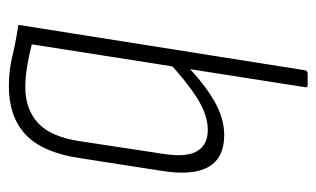

<svg xmlns="http://www.w3.org/2000/svg" viewBox="-164 -560 731 444"><g transform="rotate(90 202.0 -337.5)"><path d="M179 8Q142 8 109.5 0Q77 -8 37 -14L142 -677Q144 -683 150 -683H176Q183 -683 181 -676L82 -45Q109 -38 134.5 -34Q160 -30 181 -30Q232 -30 264 -59.5Q296 -89 306 -156L335 -347Q344 -401 329.5 -426.5Q315 -452 280 -452Q246 -452 207.5 -428Q169 -404 123 -361L129 -401Q173 -444 213 -467Q253 -490 292 -490Q344 -490 365 -454.5Q386 -419 375 -348L345 -155Q332 -69 290.5 -30.5Q249 8 179 8Z"/></g></svg>

Font: Sofia Sans Condensed ExtraLight
Style: Italic
Weight: 250
Italic angle: -9°
Version: Version 4.100